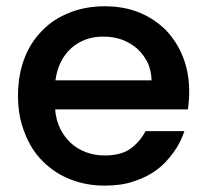

<svg xmlns="http://www.w3.org/2000/svg" viewBox="-20 -580 657 609"><path d="M307.1 -463.9Q248.5 -463.9 207 -428.2Q164.6 -390.1 155.8 -325.2H460.9Q459.5 -357.4 448.2 -381.8Q435.1 -407.2 415 -425.8Q394 -443.8 367.2 -454.1Q339.8 -463.9 307.1 -463.9ZM37.1 -275.9Q37.1 -340.8 57.1 -394Q76.7 -445.8 113.8 -482.9Q149.4 -520 201.2 -540Q251.5 -560.1 312 -560.1Q372.1 -560.1 419.9 -541Q466.8 -522.5 504.9 -485.8Q541 -448.2 560.1 -399.9Q580.1 -349.6 580.1 -289.1Q580.1 -270 579.1 -261.2L576.2 -232.9H154.8Q157.7 -199.2 170.9 -171.9Q183.6 -146 205.1 -126Q224.6 -107.9 252.9 -97.2Q280.3 -86.9 312 -86.9Q365.7 -86.9 396 -109.9Q424.3 -131.3 441.9 -164.1H564.9Q553.2 -128.4 530.8 -97.2Q504.9 -61.5 478 -42Q448.2 -19 404.8 -4.9Q365.7 8.8 312 8.8Q253.4 8.8 203.1 -11.2Q153.8 -30.3 115.2 -68.8Q78.1 -106 58.1 -159.2Q37.1 -211.4 37.1 -275.9Z"/></svg>

Font: PoppinsZ Medium
Style: Regular
Weight: 500
Designer: Ninad Kale (Devanagari), Jonny Pinhorn (Latin)
Foundry: Indian Type Foundry
Version: Version 3.002;FEAKit 1.0